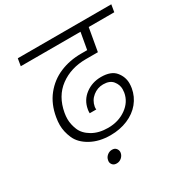

<svg xmlns="http://www.w3.org/2000/svg" viewBox="-200 -906 1196 1236"><g transform="rotate(-30 398.0 -287.5)"><path d="M478 -516Q366 -516 286 -457Q206 -398 186 -285Q182 -262 182 -241Q182 -202 199 -160Q216 -118 264.5 -89.5Q313 -61 382 -61Q459 -61 516 -101.5Q573 -142 584 -206Q586 -219 586 -231Q586 -264 563.5 -292Q541 -320 492 -320Q450 -320 416 -293Q382 -266 374 -222Q373 -216 373 -211Q373 -206 374 -202H325Q325 -206 325 -209Q325 -220 327 -230Q338 -293 388 -330.5Q438 -368 504 -368Q578 -368 610.5 -329Q643 -290 643 -241Q643 -225 640 -206Q630 -149 594 -105Q558 -61 500 -36.5Q442 -12 372 -12Q288 -12 226.5 -46Q165 -80 142.5 -131.5Q120 -183 120 -232Q120 -258 125 -287Q140 -377 189.5 -439Q239 -501 311 -531.5Q383 -562 469 -562H514L536 -686H92L101 -740H796L787 -686H597L567 -516ZM370 120Q366 139 350.5 152Q335 165 315 165Q295 165 285 153.5Q275 142 275 129Q275 125 276 120Q279 100 295 86.5Q311 73 331 73Q351 73 361 85Q371 97 371 112Q371 116 370 120Z"/></g></svg>

Font: Fz Poppins Light
Style: Italic
Weight: 300
Italic angle: -10°
Designer: Ninad Kale (Devanagari), Jonny Pinhorn (Latin)
Foundry: Indian Type Foundry
Version: Vit hóa bi Vntype.Com & FontZin.Com